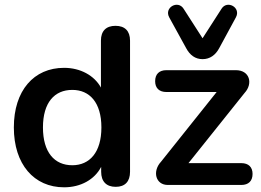

<svg xmlns="http://www.w3.org/2000/svg" viewBox="-20 -788 1113 818"><path d="M253 10C324 10 383 -23 411 -77V-56C411 -15 433 8 473 8C513 8 534 -15 534 -56V-615C534 -656 512 -678 472 -678C432 -678 410 -656 410 -615V-415C382 -466 323 -499 253 -499C124 -499 39 -402 39 -245C39 -88 125 10 253 10ZM288 -84C212 -84 163 -139 163 -245C163 -351 212 -405 288 -405C362 -405 412 -351 412 -245C412 -139 362 -84 288 -84ZM695 0H1008C1039 0 1056 -17 1056 -47C1056 -76 1039 -93 1008 -93H783L1022 -392C1059 -432 1044 -489 985 -489H689C658 -489 641 -472 641 -442C641 -413 658 -396 689 -396H903L666 -99C628 -58 643 0 695 0ZM843 -536C874 -536 898 -553 914 -583L985 -714C1008 -756 948 -789 924 -751L843 -625L762 -751C738 -789 678 -756 701 -714L773 -583C789 -553 812 -536 843 -536Z"/></svg>

Font: SN Pro SemiBold
Style: Regular
Weight: 600
Designer: Tobias Whetton
Foundry: Supernotes
Version: Version 1.003;Glyphs 3.3 (3324)